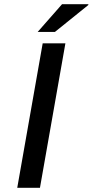

<svg xmlns="http://www.w3.org/2000/svg" viewBox="-20 -893 441 913"><path d="M62 0 183 -687H291L170 0ZM159 -741 275 -873H399L401 -870L241 -741Z"/></svg>

Font: Archivo Expanded
Style: Italic
Weight: 400
Width: 7
Italic angle: -10°
Designer: Hector Gatti
Foundry: Omnibus-Type
Version: Version 2.001